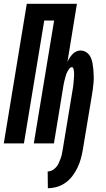

<svg xmlns="http://www.w3.org/2000/svg" viewBox="-37 -755 557 1011"><path d="M215 236 214 148Q226 148 237.5 142Q249 136 258 126Q267 116 272 104.5Q277 93 281.5 81.5Q286 70 288.5 58Q291 46 293 34L342 -262Q343 -268 344 -274Q345 -280 346 -286Q347 -292 348 -298.5Q349 -305 349.5 -311Q350 -317 350.5 -323Q351 -329 351.5 -335Q352 -341 352.5 -347Q353 -353 353 -359Q353 -365 353 -371Q353 -377 352 -383Q351 -389 349 -395Q347 -401 341 -401Q334 -401 328.5 -394Q323 -387 319 -380Q315 -373 312.5 -366Q310 -359 308 -351.5Q306 -344 304 -336.5Q302 -329 300.5 -322Q299 -315 297.5 -307.5Q296 -300 295 -292L247 0H141L248 -647H196L89 0H-17L104 -735H368L318 -428Q322 -439 329 -449.5Q336 -460 344 -469Q352 -478 363.5 -483.5Q375 -489 386 -489Q404 -489 418 -479.5Q432 -470 439.5 -455Q447 -440 450 -423Q453 -406 454.5 -389Q456 -372 456.5 -354.5Q457 -337 455.5 -319Q454 -301 451.5 -283Q449 -265 446 -248L399 34Q395 58 388.5 81.5Q382 105 371 128Q360 151 344.5 171.5Q329 192 308 207Q287 222 263 229Q239 236 215 236Z"/></svg>

Font: Iosevka Term Curly Extrabold
Style: Italic
Weight: 800
Italic angle: -9°
Designer: Belleve Invis
Foundry: Belleve Invis
Version: Version 32.3.0